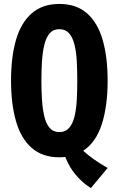

<svg xmlns="http://www.w3.org/2000/svg" viewBox="-20 -784 602 974"><path d="M281 14Q195 14 140.5 -34Q86 -82 61 -169.5Q36 -257 36 -375Q36 -494 61 -581Q86 -668 140.5 -716Q195 -764 281 -764Q368 -764 422 -716Q476 -668 501 -581Q526 -494 526 -375Q526 -246 496.5 -154Q467 -62 402 -19Q429 5 459 26Q489 47 526 68L441 170Q400 145 365.5 104.5Q331 64 311 12Q297 14 281 14ZM281 -114Q312 -114 330.5 -135Q349 -156 358 -193Q367 -230 369.5 -277Q372 -324 372 -375Q372 -426 369.5 -473Q367 -520 358 -557Q349 -594 330.5 -615Q312 -636 281 -636Q250 -636 232 -615Q214 -594 205 -557Q196 -520 193 -473Q190 -426 190 -375Q190 -324 193 -277Q196 -230 205 -193Q214 -156 232 -135Q250 -114 281 -114Z"/></svg>

Font: Freeman
Style: Regular
Weight: 400
Designer: Vernon Adams, Aoife Mooney, Rodrigo Fuenzalida
Foundry: Rodrigo Fuenzalida
Version: Version 1.000; ttfautohint (v1.8.4.7-5d5b)